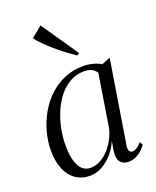

<svg xmlns="http://www.w3.org/2000/svg" viewBox="-148 -880 792 976"><g transform="rotate(-20 248.0 -392.0)"><path d="M394.5 -73.5Q391 -50 396.8 -41Q402.5 -32 414.5 -32Q423.5 -32 436.8 -40Q450 -48 463 -64L473 -47.5Q468 -38.5 454.5 -24.8Q441 -11 421.2 -0.2Q401.5 10.5 376.5 10.5Q347.5 10.5 332.8 -8.2Q318 -27 322.5 -63.5L332 -119Q317.5 -83.5 291.8 -54Q266 -24.5 234 -7Q202 10.5 168.5 10.5Q124.5 10.5 92 -12Q59.5 -34.5 41.8 -76.2Q24 -118 24 -177Q24 -226 37.2 -275.8Q50.5 -325.5 75.8 -370.5Q101 -415.5 137.8 -450.5Q174.5 -485.5 221.5 -505.8Q268.5 -526 324.5 -526Q351.5 -526 376 -519.5Q400.5 -513 420.5 -501L466.5 -520.5ZM386 -467Q378 -482 361.5 -490.8Q345 -499.5 320.5 -499.5Q279 -499.5 244.8 -480.8Q210.5 -462 184 -429.5Q157.5 -397 139.5 -355.2Q121.5 -313.5 112.2 -267.8Q103 -222 103 -176.5Q103 -125.5 113 -92Q123 -58.5 141.2 -42.5Q159.5 -26.5 184 -26.5Q208.5 -26.5 232.5 -38Q256.5 -49.5 277.8 -70.5Q299 -91.5 315.2 -119.8Q331.5 -148 340.5 -182ZM316 -586Q290 -604 263.5 -624Q237 -644 212.8 -665Q188.5 -686 168 -706.5Q147.5 -727 133.5 -746L192 -794L328 -595.5Z"/></g></svg>

Font: Merriweather 120pt Light
Style: Italic
Weight: 300
Italic angle: -7.8°
Version: Version 2.101